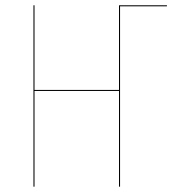

<svg xmlns="http://www.w3.org/2000/svg" viewBox="-20 -700 662 720"><path d="M606 -680.2V-676.3H430.2V0H426.3V-358.9H109.4V0H105.5V-680.2H109.4V-362.8H426.3V-680.2Z"/></svg>

Font: Fira Sans Compressed Four
Style: Regular
Weight: 100
Width: 1
Designer: Carrois Corporate & Edenspiekermann AG
Foundry: Carrois Corporate GbR & Edenspiekermann AG
Version: Version 4.203;PS 004.203;hotconv 1.0.88;makeotf.lib2.5.64775